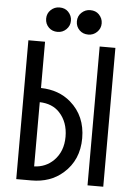

<svg xmlns="http://www.w3.org/2000/svg" viewBox="-61 -963 707 1009"><g transform="rotate(5 293.0 -459.0)"><path d="M374 -918.5Q402.8 -918.5 419.9 -900.9Q439.5 -880.9 439.5 -854Q439.5 -827.1 419.9 -808.1Q400.9 -789.6 374 -789.6Q346.2 -789.6 328.1 -807.1Q308.6 -826.2 308.6 -854Q308.6 -881.8 328.1 -900.1Q347.7 -918.5 374 -918.5ZM211.9 -918.5Q240.7 -918.5 257.8 -900.9Q277.3 -880.9 277.3 -854Q277.3 -827.1 257.8 -808.1Q238.8 -789.6 211.9 -789.6Q184.1 -789.6 166 -807.1Q146.5 -826.2 146.5 -854Q146.5 -881.8 166 -900.1Q185.5 -918.5 211.9 -918.5ZM151.4 -74.7Q212.4 -77.1 253.9 -118.2Q302.2 -166.5 302.2 -244.1Q302.2 -321.8 255.9 -371.1Q217.8 -411.6 151.4 -413.6ZM63.5 0V-732.4H151.4V-488.3Q246.1 -486.3 309.1 -431.6Q390.1 -361.3 390.1 -244.1Q390.1 -128.4 309.6 -58.1Q243.2 0 144 0ZM522.5 0H439.5V-732.4H522.5Z"/></g></svg>

Font: Consola Mono
Style: Book
Weight: 400
Monospace: yes
Designer: Wojciech Kalinowski "wmk69" (wmk69@o2.pl)
Foundry: Wojciech Kalinowski "wmk69" (wmk69@o2.pl)
Version: Version 2.1.0